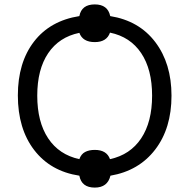

<svg xmlns="http://www.w3.org/2000/svg" viewBox="-20 -792 859 871"><path d="M758 -358Q758 -210 684 -113.5Q610 -17 481 5Q468 59 410 59Q350 59 340 5Q209 -15 135 -111.5Q61 -208 61 -359Q61 -508 134 -603Q207 -698 340 -719Q350 -772 410 -772Q469 -772 480 -719Q611 -698 684.5 -601Q758 -504 758 -358ZM149 -358Q149 -239 198.5 -164.5Q248 -90 340 -70Q348 -93 366 -102.5Q384 -112 410 -112Q464 -112 479 -70Q571 -90 620.5 -164.5Q670 -239 670 -358Q670 -477 620.5 -551Q571 -625 479 -644Q464 -601 410 -601Q355 -601 340 -643Q248 -624 198.5 -550.5Q149 -477 149 -358Z"/></svg>

Font: Stephens Clock
Style: Regular
Weight: 400
Designer: Peter Wiegel (catfonts.de) with slight modifications by DT1.org
Version: Version 0.9.1